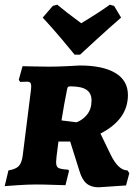

<svg xmlns="http://www.w3.org/2000/svg" viewBox="-22 -786 594 818"><path d="M219 -120Q217 -100 217 -95Q217 -76 227 -70.5Q237 -65 269 -63L272 -58L257 3Q242 3 204 1.5Q166 0 132 0Q96 0 53.5 3Q11 6 -2 7L14 -60Q45 -65 58 -78.5Q71 -92 75 -125L110 -404Q111 -410 111 -418Q111 -429 107 -433.5Q103 -438 93 -438L64 -437L58 -446L74 -504Q87 -504 120 -503Q153 -502 184 -502Q221 -502 261.5 -504Q302 -506 318 -507Q416 -507 469.5 -475Q523 -443 523 -381Q523 -277 406 -217L449 -128Q482 -60 521 -60L529 -48L515 4L398 12Q366 12 346.5 -4.5Q327 -21 316 -59L277 -183H227ZM368 -358Q368 -389 346.5 -403.5Q325 -418 279 -418Q270 -418 267.5 -415.5Q265 -413 263 -401Q252 -348 240 -273L304 -265Q331 -275 349.5 -298.5Q368 -322 368 -358ZM222 -766Q251 -741 324 -687Q399 -732 446 -766L464 -761L494 -711Q443 -667 389 -617.5Q335 -568 319 -553H296Q284 -568 242.5 -617.5Q201 -667 160 -711L203 -761Z"/></svg>

Font: Alegreya SC ExtraBold
Style: Italic
Weight: 800
Italic angle: -7°
Designer: Juan Pablo del Peral
Foundry: Huerta Tipografica
Version: Version 2.007; ttfautohint (v1.6)